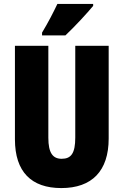

<svg xmlns="http://www.w3.org/2000/svg" viewBox="-20 -947 628 977"><path d="M454 -917V-927H272C251 -883 226 -834 194 -781V-767H313C363 -814 426 -883 454 -917ZM533 -242V-714H363V-247C363 -167 342 -139 294 -139C249 -139 226 -168 226 -246V-714H56V-238C56 -72 140 10 292 10C448 10 533 -77 533 -242Z"/></svg>

Font: Noto Sans Ethiopic ExtraCondensed Black
Style: Regular
Weight: 900
Width: 2
Designer: Monotype Design Team
Foundry: Monotype Imaging Inc.
Version: Version 2.102